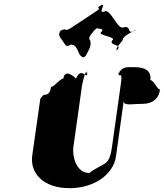

<svg xmlns="http://www.w3.org/2000/svg" viewBox="-20 -1175 854 1000"><path d="M315 -949C300 -974 277 -991 294 -1012C324 -1032 265 -996 295 -1016C338 -1034 309 -1003 355 -1033C385 -1053 449 -1095 479 -1115C519 -1141 471 -1122 504 -1148C532 -1170 477 -1128 507 -1148C536 -1160 486 -1102 524 -1115C554 -1135 595 -1013 625 -1033C668 -1042 638 -992 679 -1016C710 -1033 649 -992 679 -1012C695 -1030 609 -974 626 -980C656 -1000 589 -952 619 -972C636 -978 564 -909 593 -916C623 -936 561 -896 591 -916C620 -948 547 -934 564 -964C594 -984 479 -990 509 -1010C531 -1036 456 -1016 489 -1042C517 -1064 462 -1022 492 -1042C521 -1054 444 -997 464 -1010C494 -1030 426 -984 450 -964C458 -934 439 -908 426 -884C416 -873 412 -874 396 -888C383 -914 378 -942 349 -943C328 -929 321 -938 315 -949ZM683 -825C642 -825 612 -832 596 -784C596 -784 606 -843 598 -785C607 -776 619 -804 608 -728L563 -408C548 -304 522 -332 445 -274C376 -274 356 -362 362 -408L407 -728C410 -746 430 -834 433 -785C433 -785 442 -842 434 -784C424 -774 402 -824 376 -766C376 -766 318 -824 310 -766C292 -766 254 -714 246 -724C241 -690 231 -681 208 -681C194 -672 189 -652 191 -668L148 -366C135 -271 207 -195 342 -195C477 -195 572 -272 584 -360L625 -654C620 -621 658 -634 721 -634C773 -634 807 -659 814 -710C804 -700 781 -758 763 -758C772 -822 706 -825 683 -825Z"/></svg>

Font: Hussar Przerywany
Style: Obl
Weight: 400
Foundry: Cannot Into Space Fonts
Version: Version 0.982